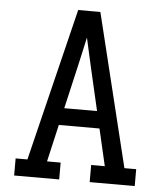

<svg xmlns="http://www.w3.org/2000/svg" viewBox="-53 -781 705 828"><g transform="rotate(5 300.0 -367.5)"><path d="M234 0H39V-74H90L252 -735H348L510 -73H561V0H366V-74H425L388 -234H212L175 -73H234ZM229 -308H371L329 -490Q322 -522 314.5 -554.5Q307 -587 300 -620Q293 -587 285.5 -554.5Q278 -522 271 -490Z"/></g></svg>

Font: Iosevka HT Extended
Style: Regular
Weight: 400
Width: 7
Monospace: yes
Designer: Belleve Invis
Foundry: Belleve Invis
Version: Version 32.3.0; ttfautohint (v1.8.4)